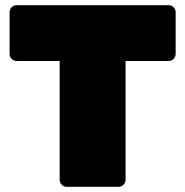

<svg xmlns="http://www.w3.org/2000/svg" viewBox="-20 -720 714 740"><path d="M237 0Q226 0 218 -8Q210 -16 210 -27V-485H44Q33 -485 25 -493Q17 -501 17 -512V-673Q17 -684 25 -692Q33 -700 44 -700H630Q641 -700 649 -692Q657 -684 657 -673V-512Q657 -501 649 -493Q641 -485 630 -485H464V-27Q464 -16 456 -8Q448 0 437 0Z"/></svg>

Font: Rubik Black
Style: Regular
Weight: 900
Designer: Hubert and Fischer
Foundry: Hubert and Fischer
Version: Version 2.300;gftools[0.9.30]